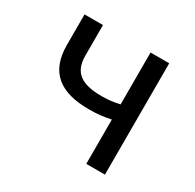

<svg xmlns="http://www.w3.org/2000/svg" viewBox="-125 -677 822 811"><g transform="rotate(30 286.0 -271.5)"><path d="M389 0H480V-543H389V-290C357 -283 333 -280 301 -280C201 -280 157 -314 157 -394V-543H67V-394C67 -260 145 -205 282 -205C332 -205 351 -209 389 -216Z"/></g></svg>

Font: Noto Sans CJK HK
Style: Regular
Weight: 400
Designer: Ryoko NISHIZUKA 西塚涼子 (kana, bopomofo & ideographs); Paul D. Hunt (Latin, Greek & Cyrillic); Sandoll Communications 산돌커뮤니
Foundry: Adobe
Version: Version 2.004;hotconv 1.0.118;makeotfexe 2.5.65603